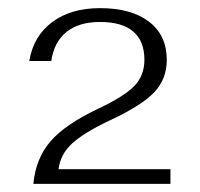

<svg xmlns="http://www.w3.org/2000/svg" viewBox="-20 -726 491 472"><path d="M224 -460Q287 -490 311 -515.5Q335 -541 335 -579Q335 -625 307.5 -648.5Q280 -672 226 -672Q174 -672 143.5 -647.5Q113 -623 106 -576H52Q62 -637 108 -671.5Q154 -706 226 -706Q303 -706 346.5 -672.5Q390 -639 390 -579Q390 -532 359.5 -499.5Q329 -467 252 -431Q186 -400 157 -373Q128 -346 124 -310H399V-274H62Q68 -337 104.5 -379Q141 -421 224 -460Z"/></svg>

Font: Fahkwang ExtraLight
Style: Regular
Weight: 275
Designer: Suppakit Chalermlarp | Katatrad Co.,Ltd.
Foundry: Cadson Demak Co.,Ltd.
Version: Version 1.000; ttfautohint (v1.6)